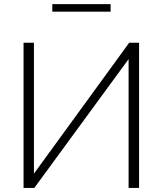

<svg xmlns="http://www.w3.org/2000/svg" viewBox="-20 -919 795 939"><path d="M235.8 -861.8V-898.9H521V-861.8ZM95.2 0V-710H146V-69.8L611.8 -710H660.2V0H608.9V-629.9L147.9 0Z"/></svg>

Font: Rawline Light
Style: Regular
Weight: 300
Designer: Matt McInerney, Pablo Impallari, Rodrigo Fuenzalida
Foundry: Matt McInerney, Pablo Impallari, Rodrigo Fuenzalida
Version: Version 4.020;PS 004.020;hotconv 1.0.88;makeotf.lib2.5.64775